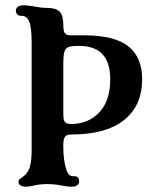

<svg xmlns="http://www.w3.org/2000/svg" viewBox="-20 -698 589 728"><path d="M50 -10Q50 -15 53.5 -18Q57 -21 62 -24Q66 -27 71 -31Q76 -35 80 -40Q91 -53 95.5 -75Q100 -97 100 -130V-538Q100 -596 90 -618Q80 -639 60 -638H58Q50 -638 45 -644Q40 -650 40 -658Q40 -666 47.5 -672Q55 -678 70 -678Q82 -678 106 -674Q117 -672 130.5 -670Q144 -668 159 -668Q192 -668 206 -654Q220 -640 220 -604Q220 -580 226 -572Q232 -564 249 -564H300Q414 -564 466.5 -522.5Q519 -481 519 -397Q519 -298 450.5 -243Q382 -188 250 -188Q233 -188 226.5 -179.5Q220 -171 220 -148V-140Q220 -95 230 -60Q235 -43 241.5 -36Q248 -29 260 -30H262Q271 -30 275.5 -24.5Q280 -19 280 -10Q280 -1 272.5 4.5Q265 10 250 10Q237 10 217 6Q189 0 159 0Q130 0 106 6Q88 10 80 10Q50 10 50 -10ZM398 -397Q398 -461 368.5 -492.5Q339 -524 280 -524Q251 -524 239.5 -519.5Q228 -515 224 -501Q220 -487 220 -454V-268Q220 -243 226 -235.5Q232 -228 250 -228Q315 -228 356.5 -272Q398 -316 398 -397Z"/></svg>

Font: Raigarh
Style: Regular
Weight: 400
Designer: jaikishan Patel
Foundry: MagicType
Version: Version 1.000;FEAKit 1.0